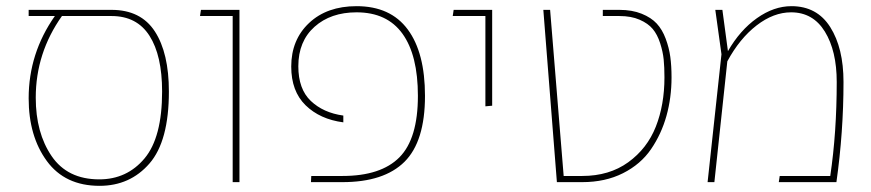

<svg xmlns="http://www.w3.org/2000/svg" viewBox="-20 -591 2826 623"><path d="M342 -559Q437 -559 482.5 -489Q528 -419 528 -294Q528 -133 465 -60.5Q402 12 303 12Q191 12 132 -68.5Q73 -149 73 -272Q73 -418 158 -539H73V-559ZM302 -9Q392 -9 449 -77Q506 -145 506 -294Q506 -411 465 -475Q424 -539 342 -539H181Q96 -419 96 -274Q96 -160 147.5 -84.5Q199 -9 302 -9Z M735 0V-539H629L632 -559H757V0Z M989 0 990 -20H1091Q1216 -20 1276 -80.5Q1336 -141 1336 -280Q1336 -412 1286 -481.5Q1236 -551 1137 -551Q1053 -551 1000.5 -504Q948 -457 948 -376Q948 -302 988.5 -263.5Q1029 -225 1094 -216V-194Q1018 -204 971.5 -249.5Q925 -295 925 -375Q925 -462 983 -516.5Q1041 -571 1137 -571Q1247 -571 1303 -495.5Q1359 -420 1359 -280Q1359 -132 1292.5 -66Q1226 0 1091 0Z M1555 -246V-539H1449L1452 -559H1577V-248Z M1787 0 1743 -559H1765L1809 -20H1869Q1957 -20 2018.5 -64.5Q2080 -109 2108 -180Q2136 -251 2136 -340Q2136 -373 2133.5 -398Q2131 -423 2122 -451Q2113 -479 2098 -497Q2083 -515 2055.5 -527Q2028 -539 1990 -539H1936V-559H1990Q2031 -559 2062 -546.5Q2093 -534 2111 -514.5Q2129 -495 2140 -465.5Q2151 -436 2155 -406.5Q2159 -377 2159 -340Q2159 -274 2142.5 -215Q2126 -156 2092.5 -107Q2059 -58 2001.5 -29Q1944 0 1869 0Z M2548 -571Q2631 -571 2674 -503Q2717 -435 2717 -325Q2717 -163 2694 0H2507L2510 -20H2674Q2695 -161 2695 -325Q2695 -426 2656.5 -488.5Q2618 -551 2547 -551Q2490 -551 2435 -508.5Q2380 -466 2340 -392L2298 0H2276L2321 -415L2301 -559H2324L2342 -425Q2381 -493 2436 -532Q2491 -571 2548 -571Z"/></svg>

Font: FiraGO Thin
Style: Regular
Weight: 100
Designer: bBox Type
Foundry: bBox Type GmbH
Version: Version 1.001;PS 001.001;hotconv 1.0.88;makeotf.lib2.5.64775